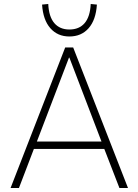

<svg xmlns="http://www.w3.org/2000/svg" viewBox="-20 -943 694 963"><path d="M33 0 307 -705H347L622 0H579L500 -204L524 -196H129L153 -204L75 0ZM326 -654 163 -228 145 -233H508L491 -228L328 -654ZM328 -760Q269 -760 232.5 -801.5Q196 -843 191 -920L222 -923Q225 -859 252.5 -827Q280 -795 328 -795Q377 -795 404.5 -827Q432 -859 435 -923L466 -920Q461 -843 424.5 -801.5Q388 -760 328 -760Z"/></svg>

Font: Nunito Sans 12pt ExtraLight SemiCondensed
Style: Regular
Weight: 200
Width: 4
Version: Version 3.101;gftools[0.9.27]